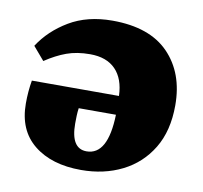

<svg xmlns="http://www.w3.org/2000/svg" viewBox="-66 -602 725 686"><g transform="rotate(10 296.5 -258.5)"><path d="M270 14Q163 14 99 -37.5Q35 -89 35 -186Q35 -230 42 -270H358Q356 -332 323.5 -365.5Q291 -399 231 -399Q183 -399 146 -385.5Q109 -372 70 -346L29 -394Q67 -453 132.5 -492Q198 -531 289 -531Q424 -531 493 -460Q562 -389 562 -272Q562 -179 523.5 -115.5Q485 -52 419 -19Q353 14 270 14ZM278 -55Q355 -55 359 -202H224Q222 -188 221.5 -174Q221 -160 221 -146Q221 -55 278 -55Z"/></g></svg>

Font: Literata 36pt ExtraBold
Style: Regular
Weight: 800
Designer: Latin by Veronika Burian and Jose Scaglione. Greek by Irene Vlachou. Cyrillic by Vera Evstafieva.
Foundry: TypeTogether
Version: Version 3.002